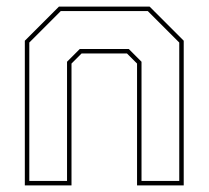

<svg xmlns="http://www.w3.org/2000/svg" viewBox="-20 -560 630 580"><path d="M55 0V-437L158 -540H432L535 -437V0H394V-368L363.5 -398.5H226.5L196 -368V0ZM68.5 -13.5H182.5V-373.5L221 -412H369L407.5 -373.5V-13.5H521.5V-431.5L426.5 -526.5H163.5L68.5 -431.5Z"/></svg>

Font: Tourney Thin
Style: Regular
Weight: 100
Designer: Tyler Finck
Foundry: Etcetera Type Co
Version: Version 1.015